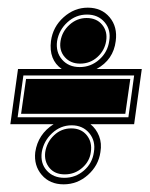

<svg xmlns="http://www.w3.org/2000/svg" viewBox="-20 -531 392 501"><path d="M146 -50Q110 -50 89 -74.5Q68 -99 72 -134Q79 -181 120 -207H7L27 -351H141Q107 -375 113 -424Q118 -461 146 -486Q174 -511 209 -511Q245 -511 266 -486Q287 -461 282 -424Q276 -375 232 -351H350L330 -207H216Q231 -195 238.5 -176Q246 -157 242 -134Q237 -99 209.5 -74.5Q182 -50 146 -50ZM188 -356Q217 -356 239 -375.5Q261 -395 265 -424Q270 -453 253 -473Q236 -493 207 -493Q178 -493 156 -473Q134 -453 129 -424Q125 -395 142 -375.5Q159 -356 188 -356ZM189 -365Q164 -365 149 -382Q134 -399 138 -424Q142 -449 161.5 -466.5Q181 -484 206 -484Q232 -484 246.5 -466.5Q261 -449 257 -424Q253 -399 234 -382Q215 -365 189 -365ZM26 -225H315L330 -334H41ZM35 -234 48 -325H320L307 -234ZM148 -67Q177 -67 199 -86Q221 -105 225 -134Q230 -163 213 -183.5Q196 -204 167 -204Q138 -204 116 -183.5Q94 -163 89 -134Q85 -105 102 -86Q119 -67 148 -67ZM149 -76Q123 -76 109 -93Q95 -110 98 -134Q102 -160 121 -178Q140 -196 166 -196Q192 -196 206.5 -178Q221 -160 217 -134Q214 -110 194.5 -93Q175 -76 149 -76Z"/></svg>

Font: Alumni Sans Collegiate One SC
Style: Italic
Weight: 400
Italic angle: -8°
Designer: Robert E. Leuschke
Foundry: Robert E. Leuschke
Version: Version 1.100